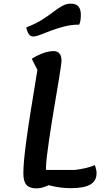

<svg xmlns="http://www.w3.org/2000/svg" viewBox="-20 -1006 583 1052"><path d="M179 26Q142 26 125 7Q108 -12 108 -55Q108 -84 111.5 -125Q115 -166 123.5 -230Q132 -294 147 -389.5Q162 -485 185 -623L154 -684Q186 -704 217 -715Q248 -726 273 -726Q317 -726 317 -673Q317 -665 312.5 -634Q308 -603 300.5 -557Q293 -511 283.5 -456Q274 -401 265 -344.5Q256 -288 248.5 -237Q241 -186 236.5 -147Q232 -108 232 -88Q232 -63 243.5 -44.5Q255 -26 280 -12Q227 26 179 26ZM369 25Q312 25 258 11.5Q204 -2 168 -24L202 -75H391Q423 -79 449 -85Q475 -91 500 -101Q505 -85 507 -76.5Q509 -68 509 -57Q509 -15 475 5Q441 25 369 25ZM161 -806Q148 -806 138.5 -818.5Q129 -831 124 -856Q174 -875 209 -897Q244 -919 270.5 -939.5Q297 -960 320 -973Q343 -986 369 -986Q423 -986 423 -925Q423 -909 421 -895.5Q419 -882 414 -871Q371 -871 332.5 -861Q294 -851 260.5 -838.5Q227 -826 202 -816Q177 -806 161 -806Z"/></svg>

Font: Lemonada
Style: Regular
Weight: 400
Designer: Mohamed Gaber (Arabic), Eduardo Tunni (Latin)
Foundry: Kief Type Foundry
Version: Version 4.005